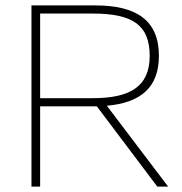

<svg xmlns="http://www.w3.org/2000/svg" viewBox="-20 -688 672 708"><path d="M566 -482C566 -613 483 -668 332 -668H96V0H128V-296H337L560 0H600L374 -298C498 -309 566 -365 566 -482ZM532 -482C532 -367 457 -326 322 -326H128V-638H322C467 -638 532 -597 532 -482Z"/></svg>

Font: Gantari Thin
Style: Regular
Weight: 250
Designer: Anugrah Pasau
Foundry: Lafontype
Version: Version 1.000